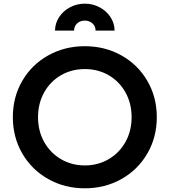

<svg xmlns="http://www.w3.org/2000/svg" viewBox="-20 -1007 918 1039"><path d="M49.5 -373Q49.5 -481.5 100.5 -569.4Q151.5 -657.2 240.8 -707.1Q330 -757 439 -757Q548 -757 637.1 -707.1Q726.2 -657.2 777.4 -569.2Q828.5 -481.2 828.5 -373Q828.5 -264.5 777.5 -176.5Q726.5 -88.5 637.2 -38.2Q548 12 439 12Q330 12 240.8 -38.2Q151.5 -88.5 100.5 -176.5Q49.5 -264.5 49.5 -373ZM692.2 -373Q692.2 -447.2 659.2 -506.6Q626.2 -566 568.6 -599.6Q511 -633.2 439 -633.2Q367 -633.2 309.4 -599.6Q251.8 -566 218.8 -506.6Q185.8 -447.2 185.8 -373Q185.8 -298.5 218.8 -239.1Q251.8 -179.8 309.8 -145.8Q367.8 -111.8 439 -111.8Q510.2 -111.8 568.2 -145.8Q626.2 -179.8 659.2 -239.1Q692.2 -298.5 692.2 -373ZM439 -987.2Q482.2 -987.2 519.6 -967.2Q557 -947.2 578.5 -913.6Q600 -880 600 -841.5H497.2Q497.2 -865 480.5 -880.2Q463.8 -895.5 438.8 -895.5Q413.8 -895.5 397.2 -880.2Q380.8 -865 380.8 -841.5H277.8Q277.8 -880.1 299.6 -913.8Q321.4 -947.6 358.6 -967.4Q395.8 -987.2 439 -987.2Z"/></svg>

Font: Trafiko Sans Variable
Style: Regular
Weight: 400
Designer: Gumpita Rahayu / Trafiko
Foundry: Tokotype / Trafiko
Version: Version 0.001;FEAKit 1.0